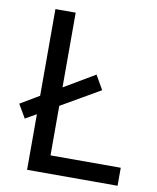

<svg xmlns="http://www.w3.org/2000/svg" viewBox="-81 -777 686 840"><g transform="rotate(10 262.0 -357.0)"><path d="M97 0V-247L48 -219L13 -279L97 -329V-714H187V-382L324 -463L360 -400L187 -300V-80H499V0Z"/></g></svg>

Font: Noto Sans Gothic
Style: Regular
Weight: 400
Designer: Monotype Design Team
Foundry: Monotype Imaging Inc.
Version: Version 2.001; ttfautohint (v1.8.4.7-5d5b)